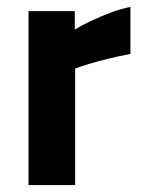

<svg xmlns="http://www.w3.org/2000/svg" viewBox="-20 -532 412 552"><path d="M62 0V-500H195V-447Q213 -458 240 -471Q267 -484 297.5 -495.5Q328 -507 355 -512V-377Q323 -371 292.5 -363.5Q262 -356 237 -348.5Q212 -341 196 -335V0Z"/></svg>

Font: Titillium Web SemiBold
Style: Regular
Weight: 600
Designer: Mohamed Gaber, Accademia di Belle Arti di Urbino
Foundry: Kief Type Foundry, Accademia di Belle Arti di Urbino
Version: Version 3.000; ttfautohint (v1.8.4)